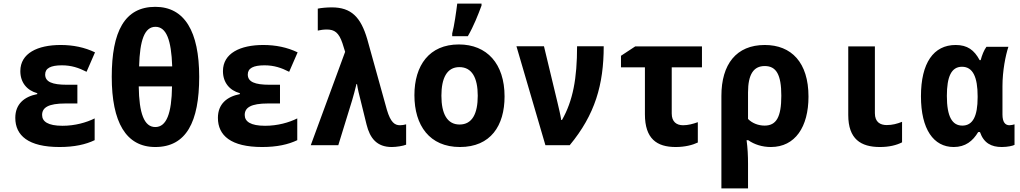

<svg xmlns="http://www.w3.org/2000/svg" viewBox="-20 -807 5670 1067"><path d="M311 10C393 10 456 -4 506 -28V-149C460 -126 397 -108 327 -108C246 -108 214 -132 214 -168C214 -209 248 -232 344 -232H410V-336H352C270 -336 231 -352 231 -393C231 -428 262 -444 324 -444C377 -444 418 -430 461 -408L508 -516C450 -544 386 -557 317 -557C189 -557 93 -511 93 -412C93 -349 129 -305 187 -289V-284C115 -270 65 -229 65 -152C65 -54 137 10 311 10Z M843 10C1015 10 1087 -129 1087 -380C1087 -632 1006 -769 843 -769C672 -769 601 -631 601 -380C601 -128 680 10 843 10ZM937 -438H753C757 -586 784 -658 844 -658C904 -658 932 -586 937 -438ZM843 -101C781 -101 753 -177 751 -327H936C934 -176 905 -101 843 -101Z M1437 10C1519 10 1582 -4 1632 -28V-149C1586 -126 1523 -108 1453 -108C1372 -108 1340 -132 1340 -168C1340 -209 1374 -232 1470 -232H1536V-336H1478C1396 -336 1357 -352 1357 -393C1357 -428 1388 -444 1450 -444C1503 -444 1544 -430 1587 -408L1634 -516C1576 -544 1512 -557 1443 -557C1315 -557 1219 -511 1219 -412C1219 -349 1255 -305 1313 -289V-284C1241 -270 1191 -229 1191 -152C1191 -54 1263 10 1437 10Z M2157 10C2183 10 2221 4 2237 -3V-116C2226 -113 2214 -111 2203 -111C2174 -111 2151 -126 2130 -197L2021 -589C1985 -712 1932 -766 1824 -766C1796 -766 1764 -763 1746 -759V-637C1760 -640 1776 -643 1796 -643C1839 -643 1863 -626 1883 -567L1898 -519L1707 0H1860L1937 -250C1943 -271 1954 -309 1961 -340H1964C1968 -312 1976 -280 1985 -245L2017 -115C2036 -38 2075 10 2157 10Z M2493 -621V-606H2580C2613 -663 2637 -725 2656 -776V-787H2521C2516 -746 2504 -660 2493 -621ZM2536 10C2707 10 2784 -109 2784 -271C2784 -453 2686 -560 2530 -560C2366 -560 2283 -444 2283 -278C2283 -110 2367 10 2536 10ZM2534 -115C2465 -115 2433 -175 2433 -275C2433 -372 2463 -434 2533 -434C2603 -434 2635 -374 2635 -275C2635 -175 2604 -115 2534 -115Z M3011 0H3146C3287 -170 3335 -337 3335 -550H3187C3187 -371 3164 -247 3103 -140H3099C3095 -167 3085 -208 3078 -238L3003 -550H2850Z M3735 10C3786 10 3829 -1 3858 -15V-128C3830 -118 3804 -111 3776 -111C3740 -111 3713 -130 3713 -176V-433H3881V-549H3510L3431 -497V-433H3564V-172C3564 -36 3630 10 3735 10Z M3989 -274V240H4137V104C4137 59 4135 16 4129 -28H4138C4172 -4 4216 10 4264 10C4399 10 4473 -102 4473 -270C4473 -460 4378 -557 4230 -557C4072 -557 3989 -450 3989 -274ZM4229 -109C4195 -109 4160 -122 4137 -146V-293C4137 -394 4168 -440 4230 -440C4294 -440 4322 -392 4322 -275C4322 -156 4294 -109 4229 -109Z M4870 10C4921 10 4962 0 4993 -16V-130C4965 -119 4939 -112 4908 -112C4872 -112 4842 -128 4842 -178V-549H4694V-168C4694 -34 4764 10 4870 10Z M5280 10C5345 10 5386 -23 5416 -73H5426C5447 -12 5489 10 5547 10C5580 10 5610 3 5618 -2V-116C5612 -114 5599 -111 5590 -111C5567 -111 5551 -127 5551 -171V-328C5551 -413 5568 -499 5584 -547H5462C5448 -528 5437 -500 5430 -473H5424C5394 -529 5356 -557 5291 -557C5168 -557 5098 -457 5098 -272C5098 -89 5168 10 5280 10ZM5328 -109C5272 -109 5242 -158 5242 -274C5242 -381 5267 -436 5326 -436C5387 -436 5413 -378 5413 -272V-266C5413 -161 5386 -109 5328 -109Z"/></svg>

Font: Noto Sans Mono SemiCondensed ExtraBold
Style: Regular
Weight: 800
Width: 4
Designer: Monotype Design Team
Foundry: Monotype Imaging Inc.
Version: Version 2.014